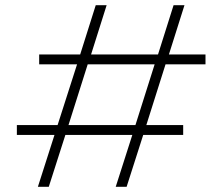

<svg xmlns="http://www.w3.org/2000/svg" viewBox="-20 -720 857 740"><path d="M126 0H168L232 -200H490L426 0H468L532 -200H686V-238H544L618 -472H772V-510H631L691 -700H649L589 -510H331L391 -700H349L289 -510H131V-472H277L202 -238H45V-200H190ZM244 -238 318 -472H576L502 -238Z"/></svg>

Font: Fixel Display ExtraLight
Style: Regular
Weight: 200
Designer: AlfaBravo + MacPaw
Foundry: Kyrylo Tkachov, Marchela Mozhyna, Serhii Makarenko, Maria Weinstein, Zakhar Kryvoshyya
Version: Version 1.211